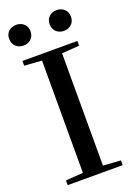

<svg xmlns="http://www.w3.org/2000/svg" viewBox="-159 -904 667 963"><g transform="rotate(-20 174.0 -422.0)"><path d="M218.3 -789.6Q218.3 -814.5 234.6 -829.3Q251 -844.2 274.9 -844.2Q298.8 -844.2 315.4 -829.3Q332 -814.5 332 -789.6Q332 -763.7 315.4 -748.5Q298.8 -733.4 274.9 -733.4Q251 -733.4 234.6 -748.5Q218.3 -763.7 218.3 -789.6ZM2.4 -789.6Q2.4 -814.9 18.8 -829.6Q35.2 -844.2 59.6 -844.2Q83 -844.2 99.6 -829.3Q116.2 -814.5 116.2 -789.6Q116.2 -763.7 99.9 -748.5Q83.5 -733.4 59.6 -733.4Q35.6 -733.4 19 -748.5Q2.4 -763.7 2.4 -789.6ZM27.3 0V-25.4L120.1 -31.7V-631.3L27.3 -637.7V-663.1H320.3V-637.7L227.1 -631.3V-31.7L320.8 -25.4V0Z"/></g></svg>

Font: Elstob 18pt Medium
Style: Regular
Weight: 500
Designer: Peter S. Baker
Version: Version 1.015